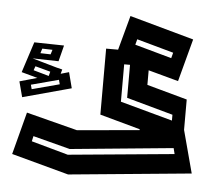

<svg xmlns="http://www.w3.org/2000/svg" viewBox="-45 -469 735 655"><g transform="rotate(5 323.0 -141.5)"><path d="M53 -61 228 -16 441 -35V-38L303 -76V-302H344L376 -420L596 -359L557 -213L454 -241V-191L592 -153V-49L631 97L211 137L15 84ZM401 -324 527 -289 532 -308 406 -343ZM369 -126 548 -77V-97L389 -141V-254H369ZM209 50 82 17 78 35 204 70 567 36 562 16ZM18 -165 78 -182 23 -197 57 -302 159 -300 145 -245 56 -247 140 -223 160 -218 156 -203 184 -211 198 -157 32 -112ZM81 -267 116 -266 121 -282 86 -283ZM63 -207 116 -192 120 -207 68 -221ZM58 -157 62 -142 156 -167 152 -182Z"/></g></svg>

Font: Blaka Hollow
Style: Regular
Weight: 400
Designer: Mohamed Gaber
Foundry: Kief Type Foundry
Version: Version 1.003; ttfautohint (v1.8.4.7-5d5b)